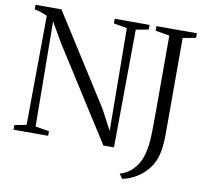

<svg xmlns="http://www.w3.org/2000/svg" viewBox="-95 -848 1208 1125"><g transform="rotate(10 509.0 -285.0)"><path d="M26.5 0V-27.5L97 -41L102.5 -690Q97 -694 84 -699Q71 -704 55.8 -708.8Q40.5 -713.5 26.5 -715.5V-743H180.5L518 -212L582.5 -90.5L577 -701.5L497.5 -715.5V-743H705V-715.5L630 -701.5L624 0H561L212 -548.5L144.5 -665.5L150.5 -40.5L232.5 -27.5V0ZM684 145.5Q713.5 137.5 738.8 118.8Q764 100 782.8 72.2Q801.5 44.5 811.5 9Q819.5 -19.5 823.5 -51.5Q827.5 -83.5 828.5 -131Q829.5 -178.5 829.5 -253V-701.5L746 -715.5V-743H986.5V-715.5L909 -701.5V-252Q909 -187.5 908.8 -127Q908.5 -66.5 899.5 -20Q889 34.5 858.8 74.8Q828.5 115 787.2 140Q746 165 703 173Z"/></g></svg>

Font: Merriweather 96pt Light
Style: Regular
Weight: 300
Version: Version 2.100